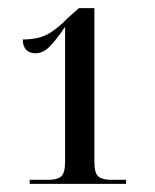

<svg xmlns="http://www.w3.org/2000/svg" viewBox="-20 -838 381 472"><path d="M53 -386V-396H101Q120 -396 130 -404Q140 -412 140 -441V-772Q116 -737 100.5 -722Q85 -707 67 -707Q53 -707 44.5 -715.5Q36 -724 36 -741Q72 -741 95.5 -753Q119 -765 148 -795L174 -818H212V-441Q212 -412 222 -404Q232 -396 252 -396H290V-386Z"/></svg>

Font: Noto Serif Display Condensed
Style: Regular
Weight: 400
Width: 3
Designer: Monotype Design Team
Foundry: Monotype Imaging Inc.
Version: Version 2.009